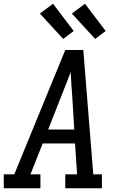

<svg xmlns="http://www.w3.org/2000/svg" viewBox="-30 -1001 650 1021"><path d="M-10 0V-74H46L317 -735H413L466 -74H512V0H317V-74H380L369 -238H197L132 -74H185V0ZM226 -312H365L354 -490Q351 -522 349.5 -554Q348 -586 346 -618Q334 -586 321.5 -554Q309 -522 296 -490ZM476 -794 352 -929 422 -981 532 -836ZM306 -794 182 -929 252 -981 362 -836Z"/></svg>

Font: Iosevka Slab Extended Oblique
Style: Regular
Weight: 400
Width: 7
Italic angle: -9°
Monospace: yes
Designer: Belleve Invis
Foundry: Belleve Invis
Version: Version 11.1.0; ttfautohint (v1.8.3)